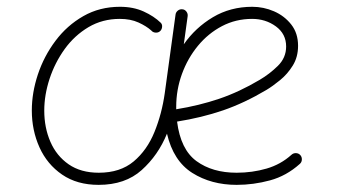

<svg xmlns="http://www.w3.org/2000/svg" viewBox="-20 -526 980 557"><path d="M266.6 -24.9Q328.6 -24.9 367.7 -57.6Q406.7 -90.3 428.2 -143.3Q449.7 -196.3 458 -255.9L489.3 -483.9Q490.2 -490.7 496.1 -495.4Q502 -500 509.3 -499Q516.1 -498.5 520.8 -492.4Q525.4 -486.3 524.4 -479L513.2 -397.5Q546.9 -445.8 597.7 -476.1Q648.4 -506.3 711.9 -506.3Q744.6 -506.3 774.9 -493.2Q805.2 -480 825 -454.8Q844.7 -429.7 844.7 -393.1Q844.7 -360.4 829.3 -335.7Q814 -311 792.5 -293.5Q771 -275.9 752.9 -265.1Q689 -227.1 627 -205.8Q564.9 -184.6 493.7 -173.3Q503.9 -92.3 550 -58.6Q596.2 -24.9 666.5 -24.9Q711.9 -24.9 753.2 -36.9Q794.4 -48.8 825.7 -77.1Q831.1 -82 838.6 -81.8Q846.2 -81.5 851.1 -76.2Q856 -70.8 855.7 -63.2Q855.5 -55.7 850.1 -50.8Q811 -15.6 763.2 -2.7Q715.3 10.3 666.5 10.3Q592.8 10.3 537.8 -24.4Q482.9 -59.1 464.4 -138.2Q439 -75.7 391.1 -32.7Q343.3 10.3 266.1 10.3Q203.6 10.3 160.2 -19.5Q116.7 -49.3 94.5 -98.6Q72.3 -147.9 72.3 -205.6Q72.3 -256.8 89.8 -309.8Q107.4 -362.8 140.9 -407.5Q174.3 -452.1 221.7 -479.2Q269 -506.3 328.1 -506.3Q366.7 -506.3 396.7 -492.7Q426.8 -479 446.3 -460Q451.2 -455.1 450.2 -447.3Q449.2 -439.5 443.8 -435.1Q438.5 -430.7 430.9 -431.4Q423.3 -432.1 418.9 -437.5Q404.8 -450.2 381.8 -460.7Q358.9 -471.2 327.6 -471.2Q277.3 -471.2 236.8 -447.3Q196.3 -423.3 167.7 -383.8Q139.2 -344.2 123.8 -297.4Q108.4 -250.5 108.4 -205.1Q108.4 -155.8 126.2 -114.7Q144 -73.7 179.2 -49.3Q214.4 -24.9 266.6 -24.9ZM711.4 -471.2Q664.1 -471.2 624 -450.2Q584 -429.2 554.2 -393.1Q524.4 -356.9 507.8 -311.3Q491.2 -265.6 491.2 -216.3Q491.2 -212.4 491.2 -209Q557.6 -219.7 616 -239.5Q674.3 -259.3 733.4 -294.4Q761.7 -311 785.9 -334.7Q810.1 -358.4 810.1 -391.1Q810.1 -427.7 780.3 -449.5Q750.5 -471.2 711.4 -471.2Z"/></svg>

Font: Mikhak-FD ExtraLight
Style: Regular
Weight: 200
Designer: Amin Abedi
Version: Version 3.2